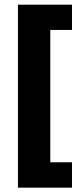

<svg xmlns="http://www.w3.org/2000/svg" viewBox="-20 -696 360 840"><path d="M58.5 125V-675.5H295V-565H200V14H295V125Z"/></svg>

Font: Anek Bangla
Style: Bold
Weight: 700
Designer: Sulekha Rajkumar (Bangla), Yesha Goshar (Latin)
Foundry: Ek Type
Version: Version 1.003